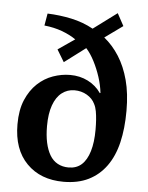

<svg xmlns="http://www.w3.org/2000/svg" viewBox="-56 -855 704 915"><g transform="rotate(5 295.5 -397.5)"><path d="M282 14Q172 14 106 -53Q40 -120 40 -240Q40 -309 60.5 -357Q81 -405 114 -436Q147 -467 188 -481.5Q229 -496 270 -496Q317 -496 355.5 -476.5Q394 -457 418 -422L421 -423Q417 -460 404.5 -498.5Q392 -537 374 -572Q356 -607 335 -630L234 -554L199 -612L279 -667Q250 -687 212 -701Q174 -715 127 -720L137 -778Q195 -776 251.5 -764Q308 -752 357 -725L470 -809L502 -750L416 -688Q457 -655 487.5 -607Q518 -559 535 -495.5Q552 -432 552 -349Q552 -264 536 -197Q520 -130 486 -83Q452 -36 401.5 -11Q351 14 282 14ZM300 -56Q338 -56 362.5 -78Q387 -100 400 -143Q413 -186 413 -247Q413 -271 411.5 -293Q410 -315 406.5 -334.5Q403 -354 395 -369Q383 -394 356.5 -409.5Q330 -425 297 -425Q263 -425 236.5 -404.5Q210 -384 195.5 -343.5Q181 -303 181 -244Q181 -199 188.5 -164.5Q196 -130 210.5 -105.5Q225 -81 248 -68.5Q271 -56 300 -56Z"/></g></svg>

Font: Literata 18pt SemiBold
Style: Regular
Weight: 600
Designer: Latin by Veronika Burian and Jose Scaglione. Greek by Irene Vlachou. Cyrillic by Vera Evstafieva.
Foundry: TypeTogether
Version: Version 3.103;gftools[0.9.29]